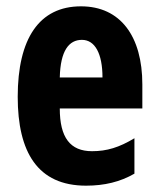

<svg xmlns="http://www.w3.org/2000/svg" viewBox="-20 -577 501 607"><path d="M236 -557C104 -557 36 -455 36 -271C36 -96 99 10 252 10C310 10 360 -2 405 -28V-140C357 -111 318 -99 271 -99C202 -99 169 -142 169 -234H430V-310C430 -462 361 -557 236 -557ZM239 -451C280 -451 304 -408 304 -332H169C171 -417 198 -451 239 -451Z"/></svg>

Font: Noto Sans Oriya ExtCond Bold
Style: Bold
Weight: 700
Width: 2
Designer: Amélie Bonet and Sol Matas
Foundry: Google LLC
Version: Version 2.006